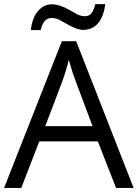

<svg xmlns="http://www.w3.org/2000/svg" viewBox="-20 -918 673 938"><path d="M432.1 -301.8 349.1 -522.9Q333 -564.9 315.9 -626Q305.2 -579.1 285.2 -522.9L201.2 -301.8ZM546.9 0 458 -227.1H171.9L84 0H0L282.2 -716.8H352.1L632.8 0ZM386.7 -772Q357.4 -771.5 306.6 -800.8Q287.1 -811.5 269.5 -821.3Q252 -830.1 231 -830.1Q192.4 -830.1 178.7 -771H130.9Q136.7 -830.1 165 -863.3Q193.4 -896.5 231.9 -897Q270.5 -897.5 321.3 -868.2Q340.3 -857.4 357.9 -847.7Q376 -838.9 395.5 -838.9Q415 -838.9 426.8 -853.5Q438.5 -868.2 445.8 -897.9H494.1Q487.3 -838.9 460 -805.7Q432.6 -772.5 386.7 -772Z"/></svg>

Font: OpenSans-Regular
Style: Regular
Weight: 400
Foundry: Ascender Corporation
Version: Version 1.10